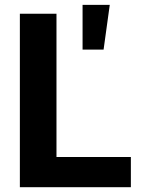

<svg xmlns="http://www.w3.org/2000/svg" viewBox="-20 -785 608 805"><path d="M63.3 0V-727.5H216.8V-126.8H528.7V0ZM326.2 -577.1V-764.6H440.2L414.3 -577.1Z"/></svg>

Font: Inter
Style: Regular
Weight: 400
Designer: Rasmus Andersson
Foundry: rsms
Version: Version 4.000;git-8c9346024